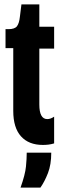

<svg xmlns="http://www.w3.org/2000/svg" viewBox="-20 -649 279 869"><path d="M174 7Q110 7 75 -32Q40 -71 40 -147V-431H5V-517H18Q47 -517 57 -530.5Q67 -544 70 -573L77 -629H158V-528H225V-429H158V-176Q158 -110 194 -110Q209 -110 225 -121V0Q212 4 199.5 5.5Q187 7 174 7ZM73 200Q94 141 97.5 105Q101 69 101 42H212Q212 96 197 134.5Q182 173 163 200Z"/></svg>

Font: Bricolage Grotesque 48pt Condensed SemiBold
Style: Regular
Weight: 600
Width: 3
Designer: Mathieu Triay
Foundry: Atelier Triay
Version: Version 1.000; ttfautohint (v1.8.4.7-5d5b);gftools[0.9.32]